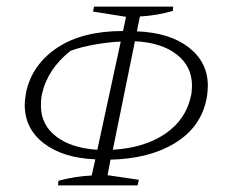

<svg xmlns="http://www.w3.org/2000/svg" viewBox="-20 -550 698 582"><path d="M156 12 157 -2Q182 -9 208.5 -13Q235 -17 258 -18L269 -67Q171 -71 113 -115.5Q55 -160 55 -232Q55 -242 56.5 -252Q58 -262 59 -270Q77 -354 153 -405Q229 -456 353 -456L362 -499L262 -515L265 -530H505L504 -517Q457 -503 404 -500L395 -455Q495 -451 552.5 -406Q610 -361 610 -290Q610 -282 609 -271.5Q608 -261 606 -250Q589 -165 511.5 -117Q434 -69 315 -66L306 -19L401 -5L397 12ZM562 -290Q562 -349 515.5 -385Q469 -421 389 -425L322 -96Q419 -102 481.5 -145Q544 -188 559 -260Q560 -263 561 -272.5Q562 -282 562 -290ZM104 -230Q104 -172 150 -136.5Q196 -101 275 -96L346 -424Q306 -422 264.5 -414.5Q223 -407 194 -396Q124 -341 107 -264Q105 -253 104.5 -246Q104 -239 104 -230Z"/></svg>

Font: Piazzolla SC ExtraLight
Style: Italic
Weight: 200
Italic angle: -11.3°
Designer: Juan Pablo del Peral
Foundry: Huerta Tipografica
Version: Version 1.330